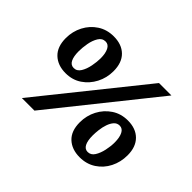

<svg xmlns="http://www.w3.org/2000/svg" viewBox="-110 -699 896 896"><g transform="rotate(45 337.5 -251.0)"><path d="M100 0 503 -502H585L183 0ZM162 -226Q110 -226 78.5 -256Q47 -286 47 -343Q47 -387 66.5 -424.5Q86 -462 120.5 -484.5Q155 -507 200 -507Q253 -507 283.5 -477Q314 -447 314 -391Q314 -347 294.5 -309.5Q275 -272 241 -249Q207 -226 162 -226ZM172 -270Q193 -270 205.5 -290.5Q218 -311 223.5 -339.5Q229 -368 229 -391Q229 -424 219 -443.5Q209 -463 190 -463Q168 -463 155.5 -442.5Q143 -422 138 -394Q133 -366 133 -342Q133 -308 142.5 -289Q152 -270 172 -270ZM486 5Q434 5 402.5 -24.5Q371 -54 371 -111Q371 -155 390.5 -192.5Q410 -230 444.5 -253Q479 -276 524 -276Q577 -276 607.5 -245.5Q638 -215 638 -160Q638 -115 619 -77.5Q600 -40 565.5 -17.5Q531 5 486 5ZM495 -39Q516 -39 528.5 -59Q541 -79 547 -107Q553 -135 553 -159Q553 -193 543 -212.5Q533 -232 514 -232Q497 -232 486 -219.5Q475 -207 468.5 -188Q462 -169 459.5 -148Q457 -127 457 -110Q457 -76 466.5 -57.5Q476 -39 495 -39Z"/></g></svg>

Font: Rasa SemiBold
Style: Italic
Weight: 600
Italic angle: -7.10001°
Designer: Anna Giedrys (Yrsa+Rasa design), David Brezina (Yrsa art-direction, Rasa art-direction, design)
Foundry: Rosetta Type Foundry
Version: Version 2.004